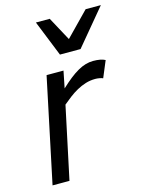

<svg xmlns="http://www.w3.org/2000/svg" viewBox="-116 -838 700 910"><g transform="rotate(-15 234.5 -383.0)"><path d="M390.1 -428.2Q383.8 -431.2 373.3 -433.1Q362.8 -435.1 353 -435.1Q327.6 -435.1 304.9 -428Q282.2 -420.9 261.5 -409.4Q240.7 -397.9 221.9 -383.5Q203.1 -369.1 185.1 -354L109.9 0H26.9L134.8 -512.2H217.8L201.2 -429.2Q226.1 -452.6 247.8 -469.7Q269.5 -486.8 289.3 -498Q309.1 -509.3 327.6 -514.6Q346.2 -520 365.2 -520Q402.8 -520 423.8 -508.8ZM218.3 -766.1 281.2 -649.9 394.5 -766.1H469.2L322.3 -589.8H221.2L150.4 -766.1Z"/></g></svg>

Font: Clear Sans
Style: Italic
Weight: 400
Italic angle: -12°
Foundry: Intel Corporation
Version: Version 1.00